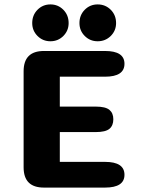

<svg xmlns="http://www.w3.org/2000/svg" viewBox="-20 -850 659 870"><path d="M544 -561Q544 -502.5 456 -502.5H251V-367H413.5Q458 -367 475.8 -352.2Q493.5 -337.5 493.5 -309.5Q493.5 -281 475.8 -266.2Q458 -251.5 413.5 -251.5H251V-116.5H456Q544 -116.5 544 -58Q544 0 456 0H179Q87 0 87 -92V-527Q87 -619 179 -619H456Q544 -619 544 -561ZM208.5 -663Q174 -663 150 -687Q126 -711 126 -745.5Q126 -781.5 150 -805.8Q174 -830 208.5 -830Q243 -830 267 -805.8Q291 -781.5 291 -745.5Q291 -711 267 -687Q243 -663 208.5 -663ZM422.5 -663Q388 -663 364 -687Q340 -711 340 -745.5Q340 -781.5 364 -805.8Q388 -830 422.5 -830Q457.5 -830 481.8 -805.8Q506 -781.5 506 -745.5Q506 -711 481.8 -687Q457.5 -663 422.5 -663Z"/></svg>

Font: Sono Monospace
Style: Bold
Weight: 700
Designer: Tyler Finck
Foundry: Tyler Finck
Version: Version 2.112